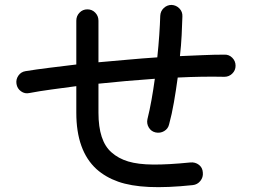

<svg xmlns="http://www.w3.org/2000/svg" viewBox="-20 -764 1040 780"><path d="M763 -12Q659 -1 585 -4.5Q511 -8 460 -26Q409 -44 372 -77Q290 -152 290 -306V-414Q238 -407 189.5 -400.5Q141 -394 99 -386Q81 -382 65.5 -393Q50 -404 47 -423Q44 -441 54.5 -456.5Q65 -472 84 -475Q127 -482 179.5 -488.5Q232 -495 290 -502V-680Q290 -699 303 -712.5Q316 -726 335 -726Q354 -726 367 -712.5Q380 -699 380 -680V-511Q439 -516 499 -521.5Q559 -527 619 -531Q624 -578 627 -621.5Q630 -665 631 -700Q632 -719 645.5 -731.5Q659 -744 677 -744Q696 -743 709 -729.5Q722 -716 721 -697Q720 -663 718 -621.5Q716 -580 711 -536Q759 -538 804.5 -540Q850 -542 891 -542Q910 -543 923.5 -529.5Q937 -516 937 -497Q937 -478 923.5 -465Q910 -452 892 -452Q803 -454 702 -449Q695 -397 686.5 -348Q678 -299 667 -259Q663 -241 647 -231.5Q631 -222 612 -226Q594 -230 584.5 -246Q575 -262 579 -280Q588 -316 595.5 -358Q603 -400 609 -444Q552 -440 494 -435Q436 -430 380 -424V-306Q380 -191 433 -145Q461 -120 501 -108Q541 -96 602 -95.5Q663 -95 753 -104Q773 -106 788 -94.5Q803 -83 804 -63Q806 -44 794 -29Q782 -14 763 -12Z"/></svg>

Font: Zen Maru Gothic Medium
Style: Regular
Weight: 500
Designer: Yoshimichi Ohira
Foundry: Positype
Version: Version 1.001